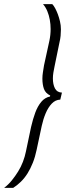

<svg xmlns="http://www.w3.org/2000/svg" viewBox="-94 -763 327 933"><path d="M-74 150Q-53 134 -36.5 113.5Q-20 93 -6 70.5Q8 48 17.5 23Q27 -2 32 -27L57 -146Q66 -185 77.5 -216Q89 -247 106.5 -268Q124 -289 149 -294L150 -299Q127 -310 119.5 -331Q112 -352 112 -381Q112 -396 114.5 -411.5Q117 -427 120 -446L146 -565Q149 -579 150.5 -593.5Q152 -608 152 -622Q152 -645 148 -667Q144 -689 136 -708.5Q128 -728 115 -743H160Q167 -736 174 -723Q181 -710 187 -694Q193 -678 197.5 -659Q202 -640 202 -620Q202 -605 200.5 -589Q199 -573 195 -557L171 -440Q168 -426 165.5 -411Q163 -396 163 -382Q163 -353 173 -333.5Q183 -314 207 -313L199 -279Q175 -278 157.5 -259.5Q140 -241 128 -212.5Q116 -184 109 -152L84 -35Q77 -1 65.5 28Q54 57 39.5 80Q25 103 7 120.5Q-11 138 -30 150Z"/></svg>

Font: Saira ExtraCondensed Light
Style: Italic
Weight: 300
Width: 2
Italic angle: -12°
Designer: Hector Gatti with collaboration of the Omnibus-Type team
Foundry: Omnibus-Type
Version: Version 1.101